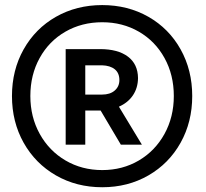

<svg xmlns="http://www.w3.org/2000/svg" viewBox="-20 -748 831 775"><path d="M245.1 -549.8H383.8Q456.1 -549.8 496.3 -519.5Q536.6 -489.3 537.1 -432.6Q536.6 -393.1 516.6 -363.3Q496.6 -333.5 460 -317.4L552.7 -164.1H467.8L386.2 -301.8H377.9H324.2V-164.1H245.1ZM28.3 -360.4Q28.3 -464.8 75.4 -548.8Q122.6 -632.8 205.8 -680.2Q289.1 -727.5 392.6 -727.5Q496.1 -727.5 579.1 -680.2Q662.1 -632.8 709 -548.8Q755.9 -464.8 755.9 -360.4Q755.9 -255.9 709 -171.9Q662.1 -87.9 579.1 -40Q496.1 7.8 392.6 7.8Q289.1 7.8 205.8 -40Q122.6 -87.9 75.4 -171.9Q28.3 -255.9 28.3 -360.4ZM681.6 -360.4Q681.6 -445.8 644 -513.9Q606.4 -582 540.5 -620.1Q474.6 -658.2 392.6 -658.2Q310.1 -658.2 243.9 -620.1Q177.7 -582 140.1 -513.9Q102.5 -445.8 102.5 -360.4Q102.5 -275.9 140.4 -207.5Q178.2 -139.2 244.4 -100.3Q310.5 -61.5 392.6 -61.5Q474.6 -61.5 540.5 -100.3Q606.4 -139.2 644 -207.5Q681.6 -275.9 681.6 -360.4ZM391.6 -366.2Q424.3 -366.2 443.1 -382.6Q461.9 -398.9 461.9 -424.8Q461.9 -453.1 443.4 -468.3Q424.8 -483.4 391.6 -484.4H324.2V-366.2Z"/></svg>

Font: Reddit Sans Chocolate SemiBold
Style: Regular
Weight: 600
Designer: Stephen Hutchings
Foundry: Reddit
Version: Version 1.011